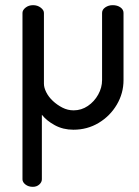

<svg xmlns="http://www.w3.org/2000/svg" viewBox="-20 -494 538 743"><path d="M107 229Q90 229 78.5 220Q67 211 67 200V-444Q67 -455 79 -464.5Q91 -474 108 -474Q125 -474 137.5 -464.5Q150 -455 150 -444V-170Q150 -155 159 -137Q168 -119 184.5 -103.5Q201 -88 221.5 -77.5Q242 -67 265 -67Q295 -67 320 -84Q345 -101 360 -128Q375 -155 375 -184V-444Q375 -457 387.5 -465.5Q400 -474 416 -474Q434 -474 446 -465.5Q458 -457 458 -444V-184Q458 -133 432 -89Q406 -45 362 -18.5Q318 8 264 8Q224 8 192 -9.5Q160 -27 142 -50V200Q142 211 132 220Q122 229 107 229Z"/></svg>

Font: Dosis Medium
Style: Regular
Weight: 500
Designer: EdgarTolentino, PabloImpallari, IginoMarini
Foundry: EdgarTolentino, PabloImpallari, IginoMarini
Version: Version 3.001; ttfautohint (v1.8.2)